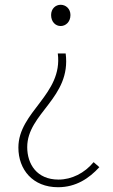

<svg xmlns="http://www.w3.org/2000/svg" viewBox="-20 -560 475 804"><path d="M223 224C298 224 353 187 396 140L372 119C334 165 280 192 225 192C134 192 94 127 94 56C94 -86 279 -150 255 -336H222C244 -164 57 -93 57 58C57 150 117 224 223 224ZM234 -451C255 -451 275 -468 275 -497C275 -524 255 -540 234 -540C213 -540 194 -524 194 -497C194 -468 213 -451 234 -451Z"/></svg>

Font: Noto Sans CJK KR Thin
Style: Regular
Weight: 250
Designer: Ryoko NISHIZUKA (kana & ideographs); Paul D. Hunt (Latin, Greek & Cyrillic); Wenlong ZHANG (bopomofo); Sandoll Communica
Foundry: Adobe Systems Incorporated
Version: Version 1.002;PS 1.002;hotconv 1.0.82;makeotf.lib2.5.63406